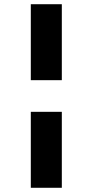

<svg xmlns="http://www.w3.org/2000/svg" viewBox="-20 -750 439 910"><path d="M126 140V-220H273V140ZM126 -370V-730H273V-370Z"/></svg>

Font: M PLUS 1p ExtraBold
Style: Regular
Weight: 800
Version: Version 1.062